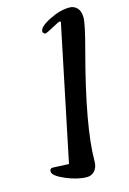

<svg xmlns="http://www.w3.org/2000/svg" viewBox="-136 -839 698 1042"><g transform="rotate(-15 213.5 -318.0)"><path d="M142 45 299 -711Q298 -715 292.5 -715Q287 -715 248 -693.5Q209 -672 201 -672Q188 -678 188 -687Q188 -713 249.5 -744Q311 -775 364 -775Q389 -775 406.5 -757Q424 -739 424 -702.5Q424 -666 388 -532Q280 -128 280 65Q280 100 262.5 119.5Q245 139 219 139Q166 139 100.5 111Q35 83 35 59Q35 41 51 41L141 45Z"/></g></svg>

Font: Mrs Sheppards
Style: Regular
Weight: 400
Version: Version 1.000